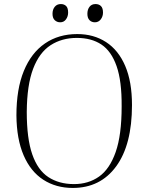

<svg xmlns="http://www.w3.org/2000/svg" viewBox="-20 -913 715 947"><path d="M61 -344Q61 -474 97.5 -563Q134 -652 201.5 -698.5Q269 -745 361 -745Q442 -745 503 -705.5Q564 -666 597.5 -588Q631 -510 631 -395Q631 -199 553 -92.5Q475 14 339 14Q256 14 193.5 -26.5Q131 -67 96.5 -147Q62 -227 61 -344ZM112 -361Q112 -230 139 -152Q166 -74 218.5 -39.5Q271 -5 345 -5Q416 -5 468.5 -42Q521 -79 550.5 -163Q580 -247 580 -388Q581 -513 555 -587Q529 -661 480 -693.5Q431 -726 359 -726Q285 -726 229.5 -690Q174 -654 143.5 -574Q113 -494 112 -361ZM239 -845Q239 -866 250 -879.5Q261 -893 280 -893Q296 -893 306 -883.5Q316 -874 316 -851Q316 -832 305.5 -817.5Q295 -803 277 -803Q261 -803 250 -813.5Q239 -824 239 -845ZM411 -845Q411 -866 421.5 -879.5Q432 -893 451 -893Q468 -893 478 -883Q488 -873 488 -851Q488 -832 477 -817.5Q466 -803 448 -803Q432 -803 421.5 -813.5Q411 -824 411 -845Z"/></svg>

Font: Literata 72pt ExtraLight
Style: Italic
Weight: 200
Italic angle: -2°
Designer: Latin by Veronika Burian and Jose Scaglione. Greek by Irene Vlachou. Cyrillic by Vera Evstafieva
Foundry: TypeTogether
Version: Version 3.002